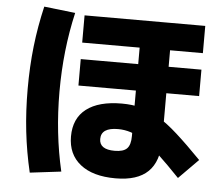

<svg xmlns="http://www.w3.org/2000/svg" viewBox="-56 -841 1112 962"><g transform="rotate(5 500.0 -359.5)"><path d="M558 49Q444 49 381 -1Q318 -51 318 -141Q318 -232 380 -279.5Q442 -327 558 -327Q610 -327 654 -315.5Q698 -304 743.5 -276.5Q789 -249 843 -200.5Q897 -152 968 -79L870 20Q808 -45 762.5 -87.5Q717 -130 681 -154Q645 -178 614 -188Q583 -198 550 -198Q465 -198 465 -141Q465 -88 542 -88Q586 -88 604 -106.5Q622 -125 622 -169V-614H333V-751H940V-614H775V-161Q775 -55 721.5 -3Q668 49 558 49ZM333 -398V-531H940V-398ZM128 58Q104 -44 92.5 -146Q81 -248 81 -360Q81 -472 92.5 -573.5Q104 -675 128 -777L285 -759Q263 -664 252 -564.5Q241 -465 241 -360Q241 -255 252 -155.5Q263 -56 285 39Z"/></g></svg>

Font: M PLUS 1 Thin ExtraBold
Style: Regular
Weight: 800
Version: Version 1.001